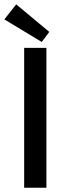

<svg xmlns="http://www.w3.org/2000/svg" viewBox="-56 -886 320 906"><path d="M58 -660H163V0H58ZM141 -688 -35.5 -794.5 20.5 -865.5 176.5 -735.5Z"/></svg>

Font: League Spartan Medium
Style: Regular
Weight: 500
Foundry: The League of Moveable Type
Version: Version 2.002